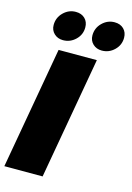

<svg xmlns="http://www.w3.org/2000/svg" viewBox="-138 -1007 738 1076"><g transform="rotate(15 231.0 -469.5)"><path d="M0 0 125 -708H347L222 0ZM134 -767Q103 -767 82.5 -786.5Q62 -806 62 -836Q62 -879 92.5 -909Q123 -939 164 -939Q197 -939 217 -919.5Q237 -900 237 -868Q237 -826 206.5 -796.5Q176 -767 134 -767ZM359 -767Q328 -767 307.5 -786.5Q287 -806 287 -836Q287 -879 317.5 -909Q348 -939 389 -939Q422 -939 442 -919.5Q462 -900 462 -868Q462 -826 431.5 -796.5Q401 -767 359 -767Z"/></g></svg>

Font: Poppins Black
Style: Italic
Weight: 900
Italic angle: -10°
Designer: Ninad Kale (Devanagari), Jonny Pinhorn (Latin)
Foundry: Indian Type Foundry
Version: Version 3.200;PS 1.000;hotconv 16.6.54;makeotf.lib2.5.65590